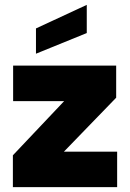

<svg xmlns="http://www.w3.org/2000/svg" viewBox="-20 -770 534 790"><path d="M337 -750V-634L128 -549V-653ZM458 -368 243 -146H462V0H33V-131L244 -354H34V-500H458Z"/></svg>

Font: Albert Sans Black
Style: Regular
Weight: 900
Designer: Andreas Rasmussen
Foundry: a.Foundry
Version: Version 1.025